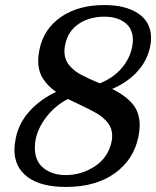

<svg xmlns="http://www.w3.org/2000/svg" viewBox="-20 -730 618 760"><path d="M424 -378Q475 -353 504 -319.5Q533 -286 533 -233Q533 -216 528 -189Q509 -97 433.5 -43.5Q358 10 241 10Q142 10 89.5 -29Q37 -68 37 -138Q37 -156 42 -181Q54 -243 97.5 -290.5Q141 -338 202 -366Q168 -390 149.5 -420Q131 -450 131 -491Q131 -508 136 -533Q153 -616 221.5 -663Q290 -710 393 -710Q478 -710 528 -676Q578 -642 578 -579Q578 -560 574 -544Q562 -488 522.5 -445.5Q483 -403 424 -378ZM506 -572Q506 -616 475 -640Q444 -664 393 -664Q334 -664 291.5 -635.5Q249 -607 238 -553Q235 -540 235 -528Q235 -495 253.5 -472.5Q272 -450 298.5 -435.5Q325 -421 375 -400Q429 -422 461.5 -460Q494 -498 503 -544Q506 -559 506 -572ZM424 -193Q424 -222 407 -243.5Q390 -265 365 -280Q340 -295 295 -316Q269 -328 249 -338Q201 -314 166 -270Q131 -226 121 -178Q118 -160 118 -145Q118 -92 152.5 -64.5Q187 -37 240 -37Q303 -37 356 -72Q409 -107 422 -171Q424 -179 424 -193Z"/></svg>

Font: Taviraj Medium
Style: Italic
Weight: 500
Italic angle: -12°
Designer: Katatrad Team
Foundry: CadsonDemak
Version: Version 1.001